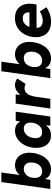

<svg xmlns="http://www.w3.org/2000/svg" viewBox="974 -1710 747 2734"><g transform="rotate(-90 1347.0 -343.5)"><path d="M301 10Q266 10 233 -3.5Q200 -17 177.5 -52Q155 -87 151 -151L176 -127L151 0H23L121 -697H257L212 -364L183 -355Q199 -410 227 -442Q255 -474 289.5 -488.5Q324 -503 359 -503Q411 -503 451.5 -479Q492 -455 515.5 -408Q539 -361 539 -295Q539 -239 523 -185Q507 -131 477 -86.5Q447 -42 403 -16Q359 10 301 10ZM271 -116Q300 -116 323.5 -127.5Q347 -139 364.5 -160Q382 -181 391 -209.5Q400 -238 400 -274Q400 -307 389.5 -330Q379 -353 358.5 -365.5Q338 -378 308 -378Q279 -378 255.5 -366Q232 -354 215 -333Q198 -312 189 -283.5Q180 -255 180 -220Q180 -188 190.5 -164.5Q201 -141 222 -128.5Q243 -116 271 -116Z M788 10Q730 10 689.5 -16.5Q649 -43 628.5 -90.5Q608 -138 608 -200Q608 -258 625.5 -312.5Q643 -367 675.5 -410Q708 -453 753 -478Q798 -503 853 -503Q892 -503 925 -487Q958 -471 977 -437Q996 -403 993 -348L969 -364L995 -493H1123L1054 0H925L934 -127L968 -143Q946 -80 916 -46.5Q886 -13 852.5 -1.5Q819 10 788 10ZM831 -116Q865 -116 890.5 -130.5Q916 -145 933.5 -170Q951 -195 959.5 -224.5Q968 -254 968 -283Q968 -313 958 -334Q948 -355 929 -366.5Q910 -378 883 -378Q849 -378 823 -363Q797 -348 780 -323.5Q763 -299 754.5 -269Q746 -239 746 -210Q746 -181 755.5 -159.5Q765 -138 784.5 -127Q804 -116 831 -116Z M1168 0 1238 -493H1369L1358 -359L1339 -362Q1347 -405 1372.5 -436.5Q1398 -468 1432 -485.5Q1466 -503 1499 -503Q1527 -503 1549.5 -495.5Q1572 -488 1596 -471L1518 -351Q1509 -358 1492.5 -362.5Q1476 -367 1461 -367Q1420 -367 1394 -343.5Q1368 -320 1354.5 -283Q1341 -246 1335 -202L1306 0Z M1879 10Q1844 10 1811 -3.5Q1778 -17 1755.5 -52Q1733 -87 1729 -151L1754 -127L1729 0H1601L1699 -697H1835L1790 -364L1761 -355Q1777 -410 1805 -442Q1833 -474 1867.5 -488.5Q1902 -503 1937 -503Q1989 -503 2029.5 -479Q2070 -455 2093.5 -408Q2117 -361 2117 -295Q2117 -239 2101 -185Q2085 -131 2055 -86.5Q2025 -42 1981 -16Q1937 10 1879 10ZM1849 -116Q1878 -116 1901.5 -127.5Q1925 -139 1942.5 -160Q1960 -181 1969 -209.5Q1978 -238 1978 -274Q1978 -307 1967.5 -330Q1957 -353 1936.5 -365.5Q1916 -378 1886 -378Q1857 -378 1833.5 -366Q1810 -354 1793 -333Q1776 -312 1767 -283.5Q1758 -255 1758 -220Q1758 -188 1768.5 -164.5Q1779 -141 1800 -128.5Q1821 -116 1849 -116Z M2405 10Q2326 10 2277 -19.5Q2228 -49 2206 -98Q2184 -147 2184 -205Q2184 -260 2201.5 -313Q2219 -366 2253.5 -409Q2288 -452 2338 -477.5Q2388 -503 2455 -503Q2525 -503 2570 -476Q2615 -449 2638 -401Q2661 -353 2661 -291Q2661 -265 2657.5 -242.5Q2654 -220 2648 -196H2317Q2317 -190 2317.5 -185.5Q2318 -181 2318 -175Q2324 -141 2350.5 -124.5Q2377 -108 2415 -108Q2450 -108 2484.5 -119Q2519 -130 2550 -149L2611 -56Q2570 -27 2518 -8.5Q2466 10 2405 10ZM2531 -272Q2534 -283 2535.5 -293Q2537 -303 2537 -313Q2537 -334 2529 -352Q2521 -370 2503 -381.5Q2485 -393 2454 -393Q2418 -393 2392.5 -378Q2367 -363 2351.5 -340.5Q2336 -318 2331 -297H2577Z"/></g></svg>

Font: Hanken Grotesk ExtraBold
Style: Italic
Weight: 800
Italic angle: -8°
Designer: Alfredo Marco Pradil
Foundry: Hanken Design Co.
Version: Version 3.013